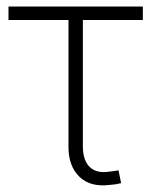

<svg xmlns="http://www.w3.org/2000/svg" viewBox="-20 -561 462 586"><path d="M314.5 3.4Q255.4 10.7 222.2 -21.7Q189 -54.2 189 -112.3V-500H5.9V-541H416V-500H232.9V-114.7Q232.9 -71.8 253.7 -51.5Q274.4 -31.2 313 -37.1Q319.3 -37.6 327.1 -38.8Q335 -40 341.8 -41L349.6 -2Q342.3 0 333 1.5Q323.7 2.9 314.5 3.4Z"/></svg>

Font: Inter 17pt ExtraLight
Style: Regular
Weight: 250
Version: Version 4.001;git-66647c0bb